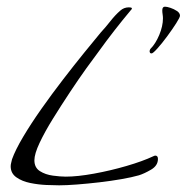

<svg xmlns="http://www.w3.org/2000/svg" viewBox="-20 -532 559 575"><path d="M157 23Q143 23 119 22Q95 21 70.5 16Q46 11 29 -1Q12 -13 12 -34Q12 -39 13.5 -44.5Q15 -50 16 -55Q26 -83 49.5 -122.5Q73 -162 104 -206Q135 -250 168.5 -293.5Q202 -337 232 -374Q262 -411 282 -435Q296 -450 310.5 -468.5Q325 -487 340 -500Q351 -510 366 -510Q368 -510 371.5 -509.5Q375 -509 375 -506Q375 -505 374 -504Q373 -503 373 -503Q347 -472 322.5 -440.5Q298 -409 275 -377Q262 -360 239 -328Q216 -296 189.5 -256Q163 -216 138.5 -176.5Q114 -137 98.5 -104Q83 -71 83 -52Q83 -30 99.5 -19.5Q116 -9 138.5 -6Q161 -3 177 -3Q212 -3 261.5 -12Q311 -21 359 -35Q407 -49 439 -64Q443 -66 445 -66Q453 -66 453 -56Q453 -36 432.5 -24Q412 -12 396 -7Q375 -1 343.5 4.5Q312 10 277.5 14Q243 18 211 20.5Q179 23 157 23ZM434 -372Q430 -372 429 -374.5Q428 -377 428 -378Q428 -381 430 -385Q446 -401 457 -427.5Q468 -454 468 -477Q468 -483 467 -489Q466 -495 466 -501Q466 -512 474 -512Q480 -512 490.5 -508.5Q501 -505 510 -499Q519 -493 519 -485Q519 -480 507.5 -462Q496 -444 480.5 -423Q465 -402 451.5 -387Q438 -372 434 -372Z"/></svg>

Font: Caramel
Style: Regular
Weight: 400
Designer: Robert E. Leuschke
Foundry: Robert E. Leuschke
Version: Version 1.010